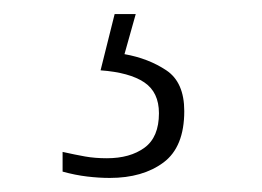

<svg xmlns="http://www.w3.org/2000/svg" viewBox="-20 -29 373 273"><path d="M136 224Q121 224 104 222Q87 220 69 215V187Q87 191 101 193.5Q115 196 132 196Q165 196 185.5 181Q206 166 206 132Q206 102 185 88Q164 74 123 71L143 -9H173L157 48Q191 54 216.5 71Q242 88 242 129Q242 180 212.5 202Q183 224 136 224Z"/></svg>

Font: Noto Serif ExtraLight
Style: Regular
Weight: 200
Designer: Monotype Design Team
Foundry: Monotype Imaging Inc.
Version: Version 2.015; ttfautohint (v1.8.4.7-5d5b)